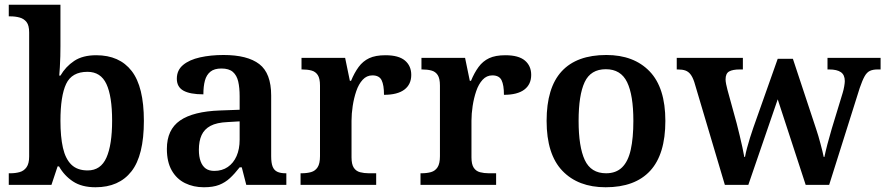

<svg xmlns="http://www.w3.org/2000/svg" viewBox="-20 -780 3735 810"><path d="M383 10Q325 10 288 -14.5Q251 -39 229 -78H223L197 0H17V-49H24Q45 -49 63 -54Q81 -59 92 -74.5Q103 -90 103 -120V-643Q103 -673 92 -687Q81 -701 63 -706Q45 -711 24 -711H17V-760H235V-585Q235 -567 234.5 -543Q234 -519 232.5 -496.5Q231 -474 230 -461H235Q257 -499 293 -523Q329 -547 386 -547Q484 -547 535.5 -480.5Q587 -414 587 -270Q587 -124 534.5 -57Q482 10 383 10ZM350 -61Q405 -61 429 -115Q453 -169 453 -271Q453 -374 429 -425.5Q405 -477 349 -477Q283 -477 259 -426Q235 -375 235 -270Q235 -203 245.5 -156.5Q256 -110 281 -85.5Q306 -61 350 -61Z M840 10Q796 10 760.5 -7.5Q725 -25 704.5 -61Q684 -97 684 -152Q684 -233 739.5 -271.5Q795 -310 909 -314L991 -317V-374Q991 -410 985 -436Q979 -462 962.5 -476.5Q946 -491 914 -491Q884 -491 867.5 -477.5Q851 -464 844.5 -440Q838 -416 838 -382Q782 -382 754 -397.5Q726 -413 726 -448Q726 -484 752.5 -506Q779 -528 824 -538Q869 -548 923 -548Q1024 -548 1074 -509.5Q1124 -471 1124 -377V-121Q1124 -93 1130 -77.5Q1136 -62 1149.5 -55.5Q1163 -49 1185 -49H1188V0H1019L1000 -74H991Q970 -47 950 -28.5Q930 -10 904.5 0Q879 10 840 10ZM884 -59Q917 -59 941 -75.5Q965 -92 978 -121.5Q991 -151 991 -191V-268L940 -265Q894 -263 868 -249Q842 -235 830.5 -210Q819 -185 819 -148Q819 -119 826.5 -99Q834 -79 848 -69Q862 -59 884 -59Z M1248 0V-49H1252Q1275 -49 1292.5 -54Q1310 -59 1320 -74.5Q1330 -90 1330 -121V-419Q1330 -449 1320.5 -463.5Q1311 -478 1294 -482.5Q1277 -487 1255 -487H1252V-536H1436L1456 -439H1461Q1475 -473 1493 -497.5Q1511 -522 1537.5 -534.5Q1564 -547 1606 -547Q1662 -547 1688.5 -524.5Q1715 -502 1715 -464Q1715 -424 1686 -402Q1657 -380 1600 -380Q1600 -421 1590 -441.5Q1580 -462 1551 -462Q1527 -462 1510 -443.5Q1493 -425 1483 -395.5Q1473 -366 1468 -333Q1463 -300 1463 -271V-116Q1463 -87 1472.5 -72.5Q1482 -58 1499 -53.5Q1516 -49 1536 -49H1567V0Z M1754 0V-49H1758Q1781 -49 1798.5 -54Q1816 -59 1826 -74.5Q1836 -90 1836 -121V-419Q1836 -449 1826.5 -463.5Q1817 -478 1800 -482.5Q1783 -487 1761 -487H1758V-536H1942L1962 -439H1967Q1981 -473 1999 -497.5Q2017 -522 2043.5 -534.5Q2070 -547 2112 -547Q2168 -547 2194.5 -524.5Q2221 -502 2221 -464Q2221 -424 2192 -402Q2163 -380 2106 -380Q2106 -421 2096 -441.5Q2086 -462 2057 -462Q2033 -462 2016 -443.5Q1999 -425 1989 -395.5Q1979 -366 1974 -333Q1969 -300 1969 -271V-116Q1969 -87 1978.5 -72.5Q1988 -58 2005 -53.5Q2022 -49 2042 -49H2073V0Z M2535 10Q2419 10 2352.5 -59.5Q2286 -129 2286 -270Q2286 -410 2349.5 -479Q2413 -548 2538 -548Q2654 -548 2720.5 -479Q2787 -410 2787 -270Q2787 -129 2723 -59.5Q2659 10 2535 10ZM2537 -49Q2579 -49 2604.5 -74Q2630 -99 2641 -148.5Q2652 -198 2652 -270Q2652 -379 2625.5 -433.5Q2599 -488 2536 -488Q2472 -488 2446.5 -433.5Q2421 -379 2421 -270Q2421 -161 2447 -105Q2473 -49 2537 -49Z M2909 -434Q2902 -455 2893 -466.5Q2884 -478 2871.5 -482.5Q2859 -487 2839 -487H2835V-536H3114V-487H3101Q3071 -487 3056 -478.5Q3041 -470 3041 -445Q3041 -437 3043.5 -424.5Q3046 -412 3049 -401L3088 -259Q3094 -235 3100.5 -208.5Q3107 -182 3112 -158.5Q3117 -135 3120 -118H3123Q3126 -135 3131.5 -155.5Q3137 -176 3144 -198.5Q3151 -221 3158 -241L3261 -532H3325L3423 -236Q3428 -222 3432.5 -206Q3437 -190 3441.5 -173.5Q3446 -157 3449.5 -142.5Q3453 -128 3455 -118H3458Q3463 -142 3470.5 -171Q3478 -200 3489 -237L3535 -388Q3539 -401 3541.5 -415.5Q3544 -430 3544 -438Q3544 -464 3527.5 -475.5Q3511 -487 3478 -487H3471V-536H3695V-487H3682Q3663 -487 3650 -481Q3637 -475 3627.5 -458Q3618 -441 3607 -409L3478 0H3379L3261 -361L3137 0H3038Z"/></svg>

Font: Noto Rashi Hebrew SemiBold
Style: Regular
Weight: 600
Version: Version 1.006